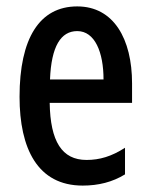

<svg xmlns="http://www.w3.org/2000/svg" viewBox="-20 -569 470 599"><path d="M221 -549C103 -549 41 -449 41 -267C41 -106 97 10 238 10C287 10 331 -1 370 -25V-108C328 -81 291 -70 250 -70C173 -70 137 -128 135 -248H392V-309C392 -447 335 -549 221 -549ZM221 -472C276 -472 303 -406 303 -321H136C140 -425 170 -472 221 -472Z"/></svg>

Font: Noto Sans Khmer ExtraCondensed Medium
Style: Regular
Weight: 500
Width: 2
Designer: Danh Hong and the Monotype Design Team
Foundry: Monotype Imaging Inc.
Version: Version 2.004